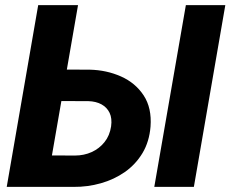

<svg xmlns="http://www.w3.org/2000/svg" viewBox="-20 -731 901 751"><path d="M184.1 -459 330.6 -458.5Q397 -457 453.4 -431.9Q509.8 -406.7 542 -357.7Q574.2 -308.6 568.8 -235.8Q564 -176.8 537.4 -132.3Q510.7 -87.9 468.5 -58.3Q426.3 -28.8 374.5 -14.2Q322.8 0.5 267.6 0H6.3L129.4 -710.9H285.2L183.1 -123L272.9 -122.6Q308.6 -122.6 338.6 -136.2Q368.7 -149.9 388.9 -175.3Q409.2 -200.7 414.6 -236.8Q418.9 -268.1 408.7 -289.6Q398.4 -311 377 -322.8Q355.5 -334.5 325.7 -335.4L162.6 -335.9ZM861.3 -710.9 738.3 0H583.5L707 -710.9Z"/></svg>

Font: Roboto ExtraBold
Style: Italic
Weight: 800
Designer: Christian Robertson
Foundry: Google
Version: Version 3.009; 2024